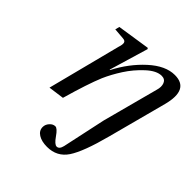

<svg xmlns="http://www.w3.org/2000/svg" viewBox="-203 -636 1011 1011"><g transform="rotate(45 303.0 -130.0)"><path d="M98 12 203 -397Q211 -421 208 -432.5Q205 -444 188 -445L126 -450L132 -474L315 -502L320 -497L255 -279H258Q306 -372 377.5 -437Q449 -502 518 -502Q627 -502 589 -357L502 -29Q462 123 422.5 182.5Q383 242 309 242Q269 242 244 226.5Q219 211 219 184Q219 165 233 149.5Q247 134 264 134Q279 134 303.5 169.5Q328 205 344 205Q363 205 370 175L422 -67L505 -379Q514 -408 505.5 -429Q497 -450 472 -450Q434 -450 389 -408.5Q344 -367 311.5 -316.5Q279 -266 258 -218Q227 -144 186 0Z"/></g></svg>

Font: Heuristica
Style: Italic
Weight: 400
Italic angle: -13°
Version: Version 1.0.2